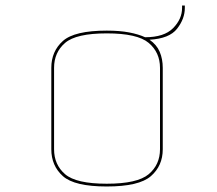

<svg xmlns="http://www.w3.org/2000/svg" viewBox="-20 -753 787 696"><path d="M570 -212Q570 -152 527 -114.5Q484 -77 367 -77Q250 -77 208 -114.5Q166 -152 166 -212V-507Q166 -567 208 -604.5Q250 -642 367 -642Q414 -642 448 -635.5Q482 -629 506 -618Q575 -618 607.5 -651Q640 -684 640 -724V-733H650V-724Q650 -685 622 -649Q594 -613 522 -609Q548 -591 559 -565Q570 -539 570 -507ZM367 -632Q256 -632 216 -597.5Q176 -563 176 -507V-212Q176 -156 216 -121.5Q256 -87 367 -87Q478 -87 519 -121.5Q560 -156 560 -212V-507Q560 -563 519 -597.5Q478 -632 367 -632Z"/></svg>

Font: Bungee Hairline
Style: Regular
Weight: 400
Designer: David Jonathan Ross
Foundry: David Jonathan Ross
Version: Version 1.000;PS 1.0;hotconv 1.0.72;makeotf.lib2.5.5900